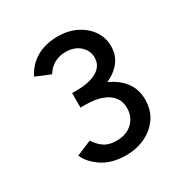

<svg xmlns="http://www.w3.org/2000/svg" viewBox="-112 -894 578 607"><g transform="rotate(-30 177.0 -590.0)"><path d="M180 -373Q128 -373 94 -395.5Q60 -418 47 -448L102 -471Q114 -452 131 -440Q148 -428 176 -428Q213 -428 234.5 -449Q256 -470 256 -502Q256 -525 243.5 -541.5Q231 -558 206.5 -567Q182 -576 146 -576H129V-622H144Q194 -622 233.5 -607Q273 -592 296 -564Q319 -536 319 -496Q319 -458 300 -430.5Q281 -403 249.5 -388Q218 -373 180 -373ZM129 -584V-629H146Q193 -629 220 -645Q247 -661 247 -691Q247 -716 227.5 -734Q208 -752 175 -752Q154 -752 135.5 -742.5Q117 -733 104 -712L51 -734Q62 -757 80.5 -773.5Q99 -790 124 -798.5Q149 -807 178 -807Q216 -807 245.5 -792.5Q275 -778 292.5 -753Q310 -728 310 -696Q310 -660 287.5 -635Q265 -610 227 -597Q189 -584 144 -584Z"/></g></svg>

Font: Figtree Light
Style: Regular
Weight: 300
Designer: Erik Kennedy
Foundry: Erik Kennedy
Version: Version 2.001;gftools[0.9.30]